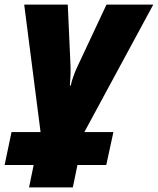

<svg xmlns="http://www.w3.org/2000/svg" viewBox="-62 -573 685 833"><path d="M64 240H254L274 143H399L430 0H304L603 -553H400L271 -278C263 -261 248 -221 245 -202H241C243 -224 245 -257 244 -286L232 -553H43L114 0H-12L-42 143H84Z"/></svg>

Font: Noto Sans UI Black
Style: Italic
Weight: 900
Italic angle: -372°
Designer: Monotype Design Team
Foundry: Monotype Imaging Inc.
Version: Version 1.901